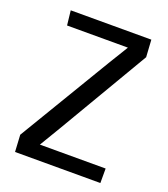

<svg xmlns="http://www.w3.org/2000/svg" viewBox="-134 -823 802 918"><g transform="rotate(20 267.0 -364.0)"><path d="M483.4 0H49.3L44.4 -85.9L323.2 -550.8L385.7 -653.3H76.2L67.9 -727.5H478L483.4 -640.1L210.4 -176.3L148.9 -73.7H483.4Z"/></g></svg>

Font: Coda
Style: Regular
Weight: 400
Designer: vernon adams
Foundry: vernon adams
Version: Version 2.000; ttfautohint (v0.8) -r 50 -G 200 -x